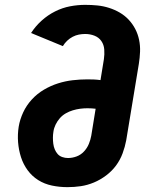

<svg xmlns="http://www.w3.org/2000/svg" viewBox="-20 -763 640 791"><path d="M258 8Q225 8 194 1.5Q163 -5 137.5 -21Q112 -37 94 -61.5Q76 -86 66.5 -115.5Q57 -145 54.5 -177Q52 -209 57 -241Q62 -271 75.5 -300Q89 -329 111 -353Q133 -377 161 -393.5Q189 -410 219 -419.5Q249 -429 279.5 -432.5Q310 -436 340 -436Q353 -436 366.5 -435.5Q380 -435 394 -433L408 -519Q411 -539 409.5 -559Q408 -579 397.5 -594Q387 -609 369 -616Q351 -623 331 -623Q318 -623 305 -620.5Q292 -618 279.5 -611.5Q267 -605 256.5 -595Q246 -585 239 -573L108 -627Q126 -655 151.5 -678Q177 -701 207 -716Q237 -731 268.5 -737Q300 -743 331 -743Q357 -743 381.5 -740.5Q406 -738 429.5 -730.5Q453 -723 473.5 -711Q494 -699 510 -682Q526 -665 537 -644Q548 -623 553 -599Q558 -575 557 -550Q556 -525 552 -500L500 -185Q495 -158 485 -131Q475 -104 458 -81Q441 -58 417 -40Q393 -22 366.5 -11Q340 0 313 4Q286 8 258 8ZM260 -112Q278 -112 295.5 -118.5Q313 -125 326 -139Q339 -153 346 -170Q353 -187 356 -204L374 -315Q366 -316 357.5 -316.5Q349 -317 340 -317Q325 -317 310 -315Q295 -313 280 -308.5Q265 -304 251 -296Q237 -288 226.5 -276Q216 -264 209 -249.5Q202 -235 200 -220Q198 -208 198 -195.5Q198 -183 199.5 -171Q201 -159 205.5 -148Q210 -137 217.5 -128.5Q225 -120 236.5 -116Q248 -112 260 -112Z"/></svg>

Font: Iosevka Curly Slab HvEx
Style: Italic
Weight: 900
Width: 7
Italic angle: -9°
Monospace: yes
Designer: Belleve Invis
Foundry: Belleve Invis
Version: Version 11.1.0; ttfautohint (v1.8.3)